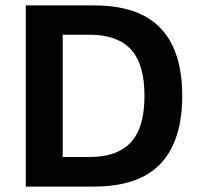

<svg xmlns="http://www.w3.org/2000/svg" viewBox="-20 -687 739 707"><path d="M75 0V-667H326Q492 -667 571.5 -583Q651 -499 651 -334Q651 -169 571.5 -84.5Q492 0 326 0ZM211 -109H311Q412 -109 462 -163Q512 -217 512 -334Q512 -451 462 -505Q412 -559 311 -559H211Z"/></svg>

Font: Maven Pro SemiBold
Style: Regular
Weight: 600
Designer: Joe Prince
Foundry: Joe Prince
Version: Version 2.103